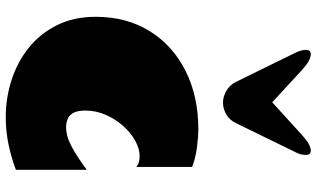

<svg xmlns="http://www.w3.org/2000/svg" viewBox="-230 -820 1068 647"><g transform="rotate(90 303.5 -496.0)"><path d="M551.8 -16.1Q510.7 -0.5 466.1 8.8Q421.4 18.1 374 18.1Q309.6 18.1 249 -1.5Q188.5 -21 140.6 -59.3Q92.8 -97.7 64.5 -154.3Q36.1 -210.9 36.1 -285.2Q36.1 -388.7 84.2 -466.6Q132.3 -544.4 218 -587.6Q303.7 -630.9 416 -630.9Q436 -630.9 473.6 -626.5Q511.2 -622.1 542 -609.9V-421.9Q534.7 -428.2 525.1 -430.7Q515.6 -433.1 505.9 -433.1Q481 -433.1 453.9 -418.2Q426.8 -403.3 403.8 -377.4Q380.9 -351.6 366.5 -318.8Q352.1 -286.1 352.1 -251Q352.1 -222.2 360.8 -208Q369.6 -193.8 383.1 -189.5Q396.5 -185.1 409.2 -185.1Q419.4 -185.1 435.8 -188.7Q452.1 -192.4 479.7 -207.3Q507.3 -222.2 551.8 -254.9ZM155.3 -961.9Q147.5 -980.5 147.5 -992.7Q147.5 -1009.8 162.1 -1009.8Q182.6 -1009.8 214.4 -981L324.2 -879.9L435.5 -981Q466.8 -1009.8 487.3 -1009.8Q501.5 -1009.8 501.5 -992.7Q501.5 -986.8 500.2 -979.2Q499 -971.7 494.1 -961.9L394.5 -757.8Q383.8 -735.4 364.5 -724.6Q345.2 -713.9 325.2 -713.9Q305.7 -713.9 285.6 -725.3Q265.6 -736.8 255.4 -757.8Z"/></g></svg>

Font: Rammetto One
Style: Regular
Weight: 400
Designer: Vernon Adams
Foundry: Vernon Adams
Version: Version 1.100; ttfautohint (v1.8.4.7-5d5b)